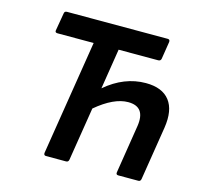

<svg xmlns="http://www.w3.org/2000/svg" viewBox="-97 -762 919 869"><g transform="rotate(15 362.5 -327.5)"><path d="M190 0Q179 0 180 -12L266 -550H97Q84 -550 86 -561L100 -643Q101 -655 113 -655H585Q596 -655 595 -643L582 -561Q580 -550 568 -550H383L353 -361Q441 -436 542 -436Q619 -436 653.5 -391.5Q688 -347 675 -263L635 -12Q633 0 623 0H529Q517 0 519 -12L555 -239Q569 -332 487 -332Q420 -332 337 -262L297 -12Q295 0 284 0Z"/></g></svg>

Font: Sofia Sans
Style: Bold Italic
Weight: 700
Italic angle: -9°
Designer: Botio Nikoltchev, Ani Petrova
Foundry: lettersoup
Version: Version 4.101; ttfautohint (v1.8.4.7-5d5b)